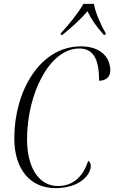

<svg xmlns="http://www.w3.org/2000/svg" viewBox="-20 -964 591 994"><path d="M295 -792 294 -784H304C356 -827 396 -862 433 -906C453 -863 478 -828 517 -784H526L527 -792C505 -829 473 -900 466 -944H412C386 -898 333 -832 295 -792ZM267 10C394 10 450 -60 450 -105C450 -118 444 -127 437 -132C411 -53 362 -1 279 -1C185 -1 120 -91 120 -243C120 -475 234 -713 391 -713C471 -713 493 -644 493 -546C527 -546 551 -565 551 -598C551 -673 495 -724 399 -724C186 -724 54 -491 54 -248C54 -87 137 10 267 10Z"/></svg>

Font: Noto Serif Display Condensed Light
Style: Italic
Weight: 300
Width: 3
Italic angle: -12°
Designer: Monotype Design Team
Foundry: Monotype Imaging Inc.
Version: Version 2.009